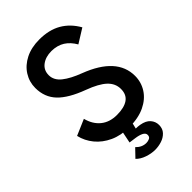

<svg xmlns="http://www.w3.org/2000/svg" viewBox="-283 -842 1159 1159"><g transform="rotate(-45 296.5 -263.0)"><path d="M305 13Q234 13 180 -12Q126 -37 91.5 -79Q57 -121 45 -173L147 -217Q162 -158 202.5 -125Q243 -92 305 -92Q367 -92 400 -115Q433 -138 433 -186Q433 -233 396.5 -267.5Q360 -302 279 -332Q171 -372 121 -424.5Q71 -477 71 -556Q71 -608 98.5 -651.5Q126 -695 176.5 -720.5Q227 -746 295 -746Q378 -746 436 -712.5Q494 -679 531 -614L441 -558Q417 -600 382.5 -622Q348 -644 298 -645Q248 -645 215.5 -620.5Q183 -596 183 -553Q183 -510 223 -478Q263 -446 335 -419Q549 -337 549 -182Q549 -128 520.5 -83.5Q492 -39 437.5 -13Q383 13 305 13ZM319 220Q287 220 252 208Q217 196 196 174L245 123Q274 153 311 153Q325 153 338 147Q351 141 351 124Q351 108 332.5 98.5Q314 89 284 85L241 79L261 -20H343L327 46Q345 46 362 49Q403 56 422.5 78.5Q442 101 442 130Q442 162 423 182Q404 202 376 211Q348 220 319 220Z"/></g></svg>

Font: Kreadon Light
Style: Bold
Weight: 600
Designer: Reiya WATANABE
Foundry: StudioGnu
Version: Version 1.003; ttfautohint (v1.8.4.7-5d5b);gftools[0.9.32]